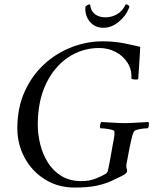

<svg xmlns="http://www.w3.org/2000/svg" viewBox="-20 -836 720 864"><path d="M454 -758Q483 -758 507.5 -772.5Q532 -787 544 -814Q544 -816 548 -816Q553 -816 558 -812Q563 -808 562 -805Q562 -804 561 -802.5Q560 -801 560 -799Q547 -765 514.5 -738Q482 -711 445 -711Q408 -711 385.5 -737Q363 -763 364 -800V-805Q365 -808 371.5 -812Q378 -816 382 -816Q386 -816 386 -814Q388 -787 407 -772.5Q426 -758 454 -758ZM571 -482Q574 -521 554.5 -552.5Q535 -584 501 -602Q467 -620 426 -620Q350 -620 287 -578Q224 -536 187 -458.5Q150 -381 150 -275Q150 -232 161 -187Q172 -142 195.5 -104.5Q219 -67 256.5 -44Q294 -21 347 -21Q382 -21 411 -32.5Q440 -44 456 -54Q465 -61 466 -70Q469 -83 473.5 -107Q478 -131 481.5 -151Q485 -171 485 -171Q485 -173 486 -177Q490 -197 493 -214.5Q496 -232 495 -243Q495 -249 481 -252.5Q467 -256 452 -257.5Q437 -259 431 -259Q429 -263 430.5 -273Q432 -283 436 -287Q464 -286 489.5 -284Q515 -282 541 -282Q567 -282 593.5 -284Q620 -286 648 -287Q651 -283 650 -273Q649 -263 645 -259Q640 -259 625.5 -257.5Q611 -256 598 -252.5Q585 -249 582 -243Q576 -231 572 -212Q568 -193 563 -171L550 -102Q548 -92 548.5 -86Q549 -80 551 -75Q552 -69 552 -66Q552 -62 547.5 -57Q543 -52 530 -45Q508 -34 481 -21.5Q454 -9 415 -0.5Q376 8 316 8Q241 8 182.5 -28.5Q124 -65 91 -126Q58 -187 58 -259Q58 -351 91 -424Q124 -497 180 -548Q236 -599 307 -625.5Q378 -652 454 -650Q497 -649 536 -641.5Q575 -634 611 -625Q610 -608 608.5 -579.5Q607 -551 605 -524Q603 -497 602 -482Q602 -478 594 -478Q590 -478 583.5 -478.5Q577 -479 571 -482Z"/></svg>

Font: Amiri
Style: Italic
Weight: 400
Italic angle: 10°
Designer: Khaled Hosny
Version: Version 0.113